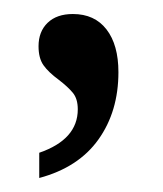

<svg xmlns="http://www.w3.org/2000/svg" viewBox="-20 -667 232 274"><path d="M36 -449Q91 -468 91 -511Q91 -526 84 -534.5Q77 -543 64 -553Q49 -564 42 -574Q35 -584 35 -601Q35 -622 48 -634.5Q61 -647 84 -647Q115 -647 132 -625Q149 -603 149 -564Q149 -508 120.5 -468Q92 -428 36 -413Z"/></svg>

Font: Noto Serif Hebrew Narrow
Style: Regular
Weight: 400
Width: 4
Designer: Monotype Design Team
Foundry: Monotype Imaging Inc.
Version: Version 1.000